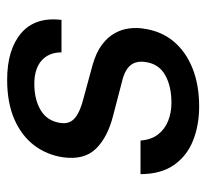

<svg xmlns="http://www.w3.org/2000/svg" viewBox="-40 -527 577 537"><g transform="rotate(-90 248.5 -258.5)"><path d="M219 10Q167 10 124 -7Q81 -24 55.5 -60.5Q30 -97 30 -154H124Q126 -124.5 140.8 -105.2Q155.5 -86 178.8 -76.8Q202 -67.5 229.5 -67.5Q276 -67.5 307.2 -85.2Q338.5 -103 343.5 -140Q347.5 -166.5 334 -182.5Q320.5 -198.5 288 -206L194 -230.5Q134 -245.5 101.5 -278.2Q69 -311 77 -370Q83.5 -415.5 110.2 -451Q137 -486.5 183.2 -506.8Q229.5 -527 294 -527Q378 -527 424 -488Q470 -449 461.5 -375H370.5Q370.5 -410.5 347.5 -430.8Q324.5 -451 282.5 -451Q238.5 -451 208.2 -432.8Q178 -414.5 173 -377Q169.5 -351.5 187.8 -336.8Q206 -322 245.5 -312.5L335.5 -288Q370.5 -278 392 -261.8Q413.5 -245.5 424.2 -226Q435 -206.5 437.5 -185.5Q440 -164.5 437 -146Q430.5 -97 401.8 -62.2Q373 -27.5 326.5 -8.8Q280 10 219 10Z"/></g></svg>

Font: Public Sans Thin Medium
Style: Italic
Weight: 500
Italic angle: -8°
Version: Version 2.001